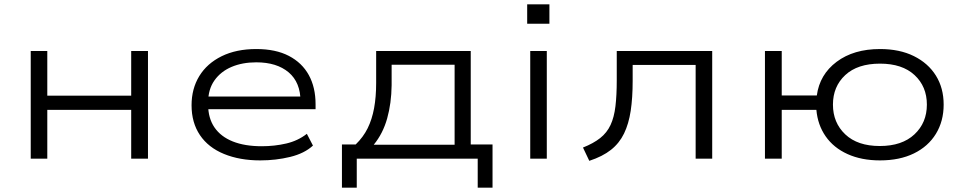

<svg xmlns="http://www.w3.org/2000/svg" viewBox="-20 -728 4431 881"><path d="M121 0V-494H197V-289H582V-494H659V0H582V-224H197V0Z M1174 8Q1080 8 1008 -21.5Q936 -51 897.5 -108Q859 -165 859 -245Q859 -321 894.5 -379Q930 -437 997 -470Q1064 -503 1156 -503Q1245 -503 1305.5 -471.5Q1366 -440 1397 -383.5Q1428 -327 1428 -250V-227H912V-285H1385L1359 -262Q1359 -350 1304.5 -396Q1250 -442 1156 -442Q1092 -442 1042.5 -421Q993 -400 964 -359Q935 -318 935 -258V-248Q935 -186 964 -143.5Q993 -101 1048 -79Q1103 -57 1181 -57Q1240 -57 1293.5 -69.5Q1347 -82 1388 -114L1416 -60Q1377 -24 1311.5 -8Q1246 8 1174 8Z M1549 133V-65H1612Q1647 -99 1667 -139.5Q1687 -180 1696.5 -231.5Q1706 -283 1706 -347V-494H2140V-65H2240V133H2172V0H1617V133ZM1695 -64H2066V-431H1777V-337Q1776 -254 1756.5 -184.5Q1737 -115 1695 -64Z M2399 -619V-708H2501V-619ZM2413 0V-494H2489V0Z M2684 10 2655 -51Q2703 -70 2734 -94.5Q2765 -119 2781.5 -154.5Q2798 -190 2804 -240.5Q2810 -291 2810 -360V-494H3248V0H3172V-430H2883V-357Q2883 -279 2874 -219.5Q2865 -160 2843.5 -115.5Q2822 -71 2783.5 -40.5Q2745 -10 2684 10Z M4018 8Q3933 8 3869 -21Q3805 -50 3768.5 -102.5Q3732 -155 3726 -224H3567V0H3490V-494H3567V-290H3728Q3741 -386 3819 -444.5Q3897 -503 4018 -503Q4108 -503 4173.5 -470.5Q4239 -438 4274.5 -381Q4310 -324 4310 -248Q4310 -172 4274.5 -114Q4239 -56 4173.5 -24Q4108 8 4018 8ZM4017 -58Q4119 -58 4176 -111.5Q4233 -165 4233 -248Q4233 -331 4176.5 -383.5Q4120 -436 4018 -436Q3915 -436 3858.5 -383.5Q3802 -331 3802 -248Q3802 -165 3858.5 -111.5Q3915 -58 4017 -58Z"/></svg>

Font: Nunito Sans 7pt Expanded Light
Style: Regular
Weight: 300
Width: 7
Designer: Vernon Adams
Foundry: Vernon Adams
Version: Version 3.101;gftools[0.9.27]